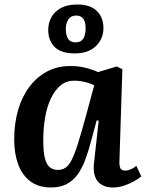

<svg xmlns="http://www.w3.org/2000/svg" viewBox="-20 -818 648 852"><path d="M510 -104Q509 -81 514.5 -71Q520 -61 536 -61Q547 -61 560 -66.5Q573 -72 585 -82L607 -35Q595 -25 574.5 -13.5Q554 -2 530 6Q506 14 481 14Q452 14 431.5 2Q411 -10 402 -34Q393 -58 397 -94L418 -282L409 -284L384 -191Q372 -145 357.5 -107Q343 -69 323 -42Q303 -15 274.5 -0.5Q246 14 206 14Q151 14 114.5 -13.5Q78 -41 60.5 -89Q43 -137 43 -199Q43 -271 60.5 -330.5Q78 -390 111 -433.5Q144 -477 189.5 -501Q235 -525 291 -525Q332 -525 364.5 -516Q397 -507 415 -498L498 -523L523 -511ZM236 -64Q255 -64 269.5 -73Q284 -82 297 -106.5Q310 -131 324.5 -176.5Q339 -222 359 -295L398 -439Q382 -448 357 -454Q332 -460 309 -460Q275 -460 250 -440Q225 -420 207 -383.5Q189 -347 180.5 -298.5Q172 -250 172 -194Q172 -147 178.5 -118.5Q185 -90 199.5 -77Q214 -64 236 -64ZM312 -581Q251 -581 222.5 -609.5Q194 -638 194 -685Q194 -716 208 -741.5Q222 -767 250.5 -782.5Q279 -798 323 -798Q381 -798 410 -769Q439 -740 439 -693Q439 -646 405.5 -613.5Q372 -581 312 -581ZM315 -630Q331 -630 341 -637.5Q351 -645 355.5 -659.5Q360 -674 360 -692Q360 -710 355.5 -723Q351 -736 341.5 -742.5Q332 -749 318 -749Q295 -749 283.5 -732Q272 -715 272 -689Q272 -662 282 -646Q292 -630 315 -630Z"/></svg>

Font: Literata 18pt SemiBold
Style: Italic
Weight: 600
Italic angle: -2°
Designer: Latin by Veronika Burian and Jose Scaglione. Greek by Irene Vlachou. Cyrillic by Vera Evstafieva
Foundry: TypeTogether
Version: Version 3.103;gftools[0.9.29]